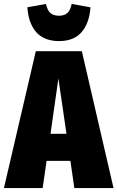

<svg xmlns="http://www.w3.org/2000/svg" viewBox="-40 -956 597 976"><path d="M259.8 -747.1Q220.2 -747.1 189.9 -760Q159.7 -772.9 140.9 -796.4Q122.1 -819.8 111.8 -850.3Q101.6 -880.9 99.1 -918.9L193.8 -936Q200.2 -904.3 215.8 -890.1Q231.4 -876 259.8 -876Q287.1 -876 302.7 -890.1Q318.4 -904.3 324.2 -936L419.9 -918.9Q414.6 -839.8 375.5 -793.5Q336.4 -747.1 259.8 -747.1ZM337.9 0 317.9 -138.2H196.8L176.8 0H-20L142.1 -695.8H376L537.1 0ZM216.8 -275.9H297.9L256.8 -557.1Z"/></svg>

Font: Fira Sans Compressed Heavy
Style: Regular
Weight: 900
Width: 1
Designer: Carrois Corporate & Edenspiekermann AG
Foundry: Carrois Corporate GbR & Edenspiekermann AG
Version: Version 4.203;PS 004.203;hotconv 1.0.88;makeotf.lib2.5.64775